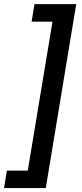

<svg xmlns="http://www.w3.org/2000/svg" viewBox="-37 -790 407 948"><path d="M-17.1 138.7 -2.9 52.2H100.1L222.2 -683.1H119.1L133.3 -769.5H339.4L189 138.7Z"/></svg>

Font: Inter 20pt Medium
Style: Italic
Weight: 500
Italic angle: -9.3988°
Version: Version 4.001;git-66647c0bb